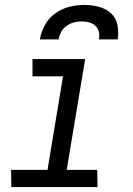

<svg xmlns="http://www.w3.org/2000/svg" viewBox="-20 -760 540 780"><path d="M26 0 25 -70H173L236 -450H112V-520H326L251 -70H375L376 0ZM142 -600Q147 -630 163 -659Q179 -688 205.5 -706.5Q232 -725 262.5 -732.5Q293 -740 323 -740Q353 -740 381.5 -732.5Q410 -725 430.5 -706.5Q451 -688 457 -659Q463 -630 458 -600H382Q385 -616 381.5 -630.5Q378 -645 367.5 -655Q357 -665 342.5 -669Q328 -673 312 -673Q296 -673 280.5 -669Q265 -665 250.5 -655Q236 -645 228.5 -630.5Q221 -616 218 -600Z"/></svg>

Font: Iosevka SS18
Style: Italic
Weight: 400
Italic angle: -9°
Monospace: yes
Designer: Belleve Invis
Foundry: Belleve Invis
Version: Version 25.1.1; ttfautohint (v1.8.4)